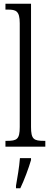

<svg xmlns="http://www.w3.org/2000/svg" viewBox="-20 -780 270 1021"><path d="M9 0H221V-31H214C160 -31 145 -39 145 -105V-760H9V-729H21C65 -729 85 -722 85 -656V-105C85 -39 70 -31 16 -31H9ZM65 208V221H88C108 180 133 113 145 71V61H86C82 112 73 161 65 208Z"/></svg>

Font: Noto Serif Georgian ExtraCondensed Light
Style: Regular
Weight: 300
Width: 2
Designer: Monotype Design Team, Akaki Razmadze
Foundry: Google LLC
Version: Version 2.003